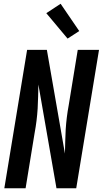

<svg xmlns="http://www.w3.org/2000/svg" viewBox="-20 -1000 546 1020"><path d="M3 0 124 -735H229L325 -184Q326 -216 326.5 -248Q327 -280 329 -312Q331 -344 335 -376.5Q339 -409 345 -441L393 -735H506L385 0H280L184 -551Q183 -519 182.5 -487Q182 -455 180 -423Q178 -391 174 -358.5Q170 -326 164 -294L116 0ZM339 -795 226 -930 302 -980 401 -835Z"/></svg>

Font: Iosevka Custom
Style: Bold Italic
Weight: 700
Italic angle: -9°
Designer: Belleve Invis
Foundry: Belleve Invis
Version: Version 30.3.1; ttfautohint (v1.8.3)